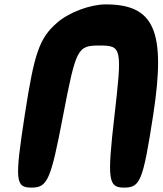

<svg xmlns="http://www.w3.org/2000/svg" viewBox="-20 -903 739 873"><path d="M240 -800C159 -730 136 -662 93 -383C46 -79 50 -50 124 -50C196 -50 211 -85 266 -373C326 -685 332 -696 433 -696C534 -696 536 -685 500 -373C467 -85 472 -50 544 -50C618 -50 630 -79 677 -383C735 -762 682 -883 461 -883C390 -883 294 -847 240 -800Z"/></svg>

Font: Hussar Skorodowane
Style: Ky
Weight: 700
Foundry: Cannot Into Space Fonts
Version: Version 0.892